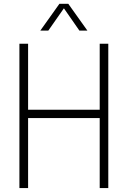

<svg xmlns="http://www.w3.org/2000/svg" viewBox="-20 -964 654 984"><path d="M79.5 0V-740H124V-401.5H491V-740H535V0H491V-359H124V0ZM428 -807H387L307.5 -921.5L227.5 -807H186.5L284.5 -944.5H330Z"/></svg>

Font: Encode Sans Condensed ExLight
Style: Regular
Weight: 275
Width: 3
Designer: Multiple Designers
Foundry: Impallari Type
Version: Version 2.000